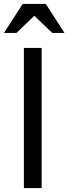

<svg xmlns="http://www.w3.org/2000/svg" viewBox="-36 -953 347 973"><path d="M85 0V-710H175V0ZM79 -933H196L291 -786H229L138 -873L47 -786H-16Z"/></svg>

Font: Rising Sun
Style: Regular
Weight: 400
Designer: Matt McInerney, Pablo Impallari, Rodrigo Fuenzalida (Raleway font), Stephen Hutchings (Greek), Cristiano Sobral (main ch
Foundry: The Rising Sun Project Authors
Version: Version 4.327; ttfautohint (v1.8.4.7-5d5b-dirty)